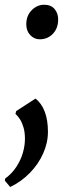

<svg xmlns="http://www.w3.org/2000/svg" viewBox="-42 -524 279 789"><path d="M0 244.5 -22 218.5 -21 210Q7.5 189 25.5 161.2Q43.5 133.5 52 103.8Q60.5 74 60.5 46.5Q60.5 20.5 55 1Q49.5 -18.5 40.8 -32.8Q32 -47 21.5 -55.5L24.5 -67.5L104 -119Q129.5 -98.5 142.2 -64.2Q155 -30 155 17.5Q155 63 135.2 107Q115.5 151 80.5 186.8Q45.5 222.5 0 244.5ZM66 -424Q66 -459.5 88.2 -482Q110.5 -504.5 139.5 -504.5Q167.5 -504.5 182.2 -487Q197 -469.5 197 -444.5Q197 -407.5 175.2 -385Q153.5 -362.5 121.5 -362.5Q98.5 -362.5 82.2 -379.8Q66 -397 66 -424Z"/></svg>

Font: Merriweather 72pt SemiBold
Style: Italic
Weight: 600
Italic angle: -7.8°
Version: Version 2.101